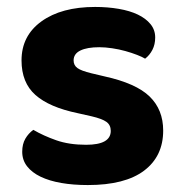

<svg xmlns="http://www.w3.org/2000/svg" viewBox="-20 -517 523 553"><path d="M450 -141Q450 -67 395 -25.5Q340 16 233 16Q191 16 156.5 10Q122 4 97 -8Q72 -20 58 -38Q44 -56 44 -80Q44 -102 53 -117.5Q62 -133 76 -143Q105 -126 142 -113Q179 -100 228 -100Q299 -100 299 -140Q299 -157 286.5 -166Q274 -175 244 -182L204 -191Q122 -208 82 -243.5Q42 -279 42 -343Q42 -414 99.5 -455.5Q157 -497 254 -497Q290 -497 322 -491.5Q354 -486 377 -475Q400 -464 413.5 -447.5Q427 -431 427 -409Q427 -389 419 -373.5Q411 -358 398 -348Q390 -353 374.5 -359Q359 -365 341 -370Q323 -375 303 -378Q283 -381 266 -381Q231 -381 211.5 -371.5Q192 -362 192 -343Q192 -329 203 -321Q214 -313 243 -306L281 -297Q372 -277 411 -239Q450 -201 450 -141Z"/></svg>

Font: Baloo Da 2
Style: Bold
Weight: 700
Designer: Noopur Datye, Sulekha Rajkumar and Ek Type
Foundry: Ek Type
Version: Version 1.640;hotconv 1.0.111;makeotfexe 2.5.65597; ttfautoh